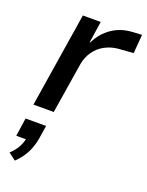

<svg xmlns="http://www.w3.org/2000/svg" viewBox="-150 -583 728 950"><g transform="rotate(20 214.5 -108.0)"><path d="M42 0 121 -498H215L198 -385H201Q227 -439 273.5 -470.5Q320 -502 379 -505L429 -508L421 -409L340 -403Q303 -399 271.5 -382Q240 -365 219.5 -335.5Q199 -306 192 -269L149 0ZM50 292 12 263Q37 240 50.5 214.5Q64 189 68 162L82 174H15L29 78H137L126 148Q119 190 100.5 226Q82 262 50 292Z"/></g></svg>

Font: Nunito Sans 7pt SemiCondensed SemiBold
Style: Italic
Weight: 600
Width: 4
Italic angle: -9°
Designer: Vernon Adams
Foundry: Vernon Adams
Version: Version 3.101;gftools[0.9.27]